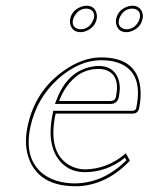

<svg xmlns="http://www.w3.org/2000/svg" viewBox="-20 -639 518 669"><path d="M418.5 -105 432.6 -79.1Q355 2.9 256.3 9.8Q249 10.3 242.7 9.8Q123 9.8 84.5 -76.7Q61.5 -129.4 76.2 -199.2Q102.1 -321.8 201.7 -392.1Q267.6 -439 332.5 -439Q456.1 -439 468.8 -335Q472.7 -300.3 464.4 -259.8Q459.5 -243.7 442.9 -243.2H173.8Q145.5 -110.4 219.2 -64.9Q245.1 -49.3 275.4 -48.8Q355.5 -49.8 418.5 -105ZM186 -287.1H367.2Q380.9 -288.6 383.8 -300.8Q400.4 -379.4 345.7 -396Q335 -398.9 323.7 -398.9Q254.4 -398.9 210.4 -334.5Q195.8 -313.5 186 -287.1ZM384.8 -573.2Q391.1 -603.5 421.9 -615.2Q431.2 -619.1 440.4 -619.1Q468.8 -619.1 476.6 -592.8Q479 -582.5 476.6 -573.2Q470.2 -543 439.5 -530.8Q430.2 -526.9 420.9 -526.9Q392.6 -526.9 385.3 -553.2Q382.8 -563.5 384.8 -573.2ZM224.6 -573.2Q231 -603.5 262.2 -615.2Q272 -618.7 280.8 -619.1Q309.1 -619.1 316.4 -592.8Q318.8 -582.5 316.9 -573.2Q310.5 -543 279.8 -530.8Q270.5 -526.9 261.2 -526.9Q232.9 -526.9 225.1 -553.2Q222.7 -563.5 224.6 -573.2ZM415.5 -89.4Q352.1 -39.1 275.4 -39.1Q214.4 -39.1 180.2 -88.9Q156.2 -125.5 156.2 -179.7Q156.7 -210.4 164.1 -245.1L165.5 -252.9H442.9Q452.6 -254.4 454.6 -262.2Q480 -381.8 400.4 -417Q387.7 -422.4 374 -425.3Q354.5 -429.2 332.5 -429.2Q255.9 -429.2 182.6 -364.3Q107.4 -296.4 85.9 -196.8Q62.5 -86.4 129.9 -33.2Q156.7 -12.7 193.4 -4.9Q216.8 0 242.7 0Q340.8 -1.5 420.4 -80.6ZM171.4 -276.9 176.8 -290.5Q214.8 -392.6 303.2 -407.2Q314.5 -409.2 323.7 -409.2Q373 -409.2 390.6 -368.2Q397.5 -351.6 397.5 -331.1Q397 -315.4 393.6 -298.8Q387.7 -277.8 367.2 -276.9ZM394.5 -570.8Q389.2 -546.4 410.6 -538.6Q416 -537.1 420.9 -537.1Q446.8 -537.1 461.9 -562.5Q465.3 -569.3 466.8 -575.2Q472.2 -599.6 451.2 -607.4Q445.8 -608.9 440.4 -608.9Q414.6 -608.9 399.9 -583.5Q396 -576.7 394.5 -570.8ZM234.4 -570.8Q229 -546.4 250.5 -538.6Q255.9 -537.1 261.2 -537.1Q287.1 -537.1 301.8 -562.5Q305.2 -569.3 307.1 -575.2Q312.5 -599.6 291 -607.4Q285.6 -608.9 280.8 -608.9Q254.9 -608.9 239.7 -583.5Q235.8 -576.7 234.4 -570.8Z"/></svg>

Font: Linux Biolinum Outline O
Style: Italic
Weight: 400
Italic angle: -12°
Designer: Philipp H. Poll
Foundry: Philipp H. Poll
Version: Version 0.6.2